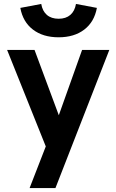

<svg xmlns="http://www.w3.org/2000/svg" viewBox="-20 -753 590 973"><path d="M212 -11 16 -500H155L278 -169L396 -500H534L261 200H130ZM277 -564Q198 -564 147 -603Q96 -642 83 -713L189 -733Q195 -697 217.5 -677.5Q240 -658 277 -658Q314 -658 336.5 -677.5Q359 -697 365 -733L471 -713Q458 -642 407 -603Q356 -564 277 -564Z"/></svg>

Font: NT Somic Bold
Style: Regular
Weight: 700
Designer: Ravid Balaliev — lead type designer, mastering
Michael Voronin — secret advisor, marketing
Ivan Kovalenko — best boy
Foundry: NT Type
Version: Version 0.7